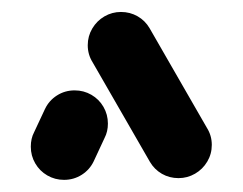

<svg xmlns="http://www.w3.org/2000/svg" viewBox="-20 -540 406 321"><path d="M87 -239.3Q71.9 -239.3 59.1 -246.7Q46.3 -254.1 38.9 -266.9Q31.5 -279.6 31.5 -294.8Q31.5 -308.5 37 -318.9L55.2 -357.8Q61.9 -371.9 75.2 -380.4Q88.5 -388.9 104.8 -388.9Q120 -388.9 132.8 -381.5Q145.6 -374.1 153 -361.3Q160.4 -348.5 160.4 -333.3Q160.4 -320 154.8 -309.3L136.7 -270.4Q130 -256.3 116.7 -247.8Q103.3 -239.3 87 -239.3ZM334.1 -297.8Q334.1 -282.6 326.5 -269.8Q318.9 -257 306.1 -249.6Q293.3 -242.2 278.5 -242.2Q263.3 -242.2 250.7 -249.4Q238.1 -256.7 230.7 -269.3L134.8 -435.9Q126.7 -448.9 126.7 -464.4Q126.7 -479.6 134.3 -492.4Q141.9 -505.2 154.6 -512.6Q167.4 -520 182.2 -520Q197.4 -520 210 -512.8Q222.6 -505.6 230 -493L325.9 -326.3Q334.1 -313.3 334.1 -297.8Z"/></svg>

Font: 26F Galaxy Sans Black
Style: Regular
Weight: 900
Designer: C₂₉H₂₅N₃O₅
Version: Version 1.100